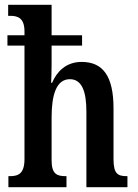

<svg xmlns="http://www.w3.org/2000/svg" viewBox="-20 -780 573 800"><path d="M15 0H257V-46H254C218 -46 195 -54 195 -112V-291C195 -383 214 -450 271 -450C321 -450 340 -400 340 -314V0H511V-46H509C471 -46 453 -55 453 -117V-328C453 -463 409 -522 320 -522C254 -522 216 -480 197 -435H193C194 -450 195 -484 195 -514V-590H322V-633H195V-760H14V-714H23C53 -714 82 -706 82 -649V-633H11V-590H82V-117C82 -55 55 -46 21 -46H15Z"/></svg>

Font: Noto Serif Armenian ExtraCondensed SemiBold
Style: Regular
Weight: 600
Width: 2
Designer: Monotype Design Team
Foundry: Monotype Imaging Inc.
Version: Version 2.008